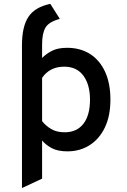

<svg xmlns="http://www.w3.org/2000/svg" viewBox="-20 -770 656 992"><path d="M93.5 201.5V-535.5Q93.5 -633 127 -683.2Q160.5 -733.5 240 -750L289 -672.5Q232 -657 214.8 -627Q197.5 -597 197.5 -540.5V-470.5Q219 -492.5 249.2 -507.8Q279.5 -523 327 -523Q395 -523 445.2 -491Q495.5 -459 523 -399Q550.5 -339 550.5 -255.5Q550.5 -171 521.8 -111.2Q493 -51.5 442.8 -19.8Q392.5 12 328.5 12Q279 12 248.2 -4.2Q217.5 -20.5 197.5 -44V153ZM314 -86.5Q376.5 -86.5 410.8 -130.2Q445 -174 445 -255.5Q445 -332.5 410.8 -379Q376.5 -425.5 312 -425.5Q272.5 -425.5 243.8 -410Q215 -394.5 197.5 -367.5V-144.5Q215 -121 243.8 -103.8Q272.5 -86.5 314 -86.5Z"/></svg>

Font: Overpass Mono SemiBold
Style: Regular
Weight: 600
Monospace: yes
Designer: Delve Withrington, Dave Bailey
Foundry: Delve Fonts LLC
Version: Version 4.000